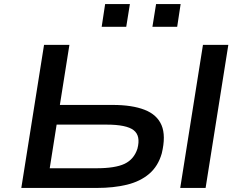

<svg xmlns="http://www.w3.org/2000/svg" viewBox="-20 -926 1196 946"><path d="M85 0 197 -705H322L275 -409H535Q631 -409 692.5 -385Q754 -361 776 -309Q798 -257 777 -170Q759 -107 715 -69.5Q671 -32 605.5 -16Q540 0 457 0ZM225 -97H455Q548 -97 594 -119Q640 -141 657 -193Q674 -257 638.5 -284.5Q603 -312 505 -312H259ZM868 0 980 -705H1105L993 0ZM731 -794 749 -906H870L853 -794ZM481 -794 498 -906H620L602 -794Z"/></svg>

Font: Nunito Sans 7pt Expanded SemiBold
Style: Italic
Weight: 600
Width: 7
Italic angle: -9°
Designer: Vernon Adams
Foundry: Vernon Adams
Version: Version 3.101;gftools[0.9.27]